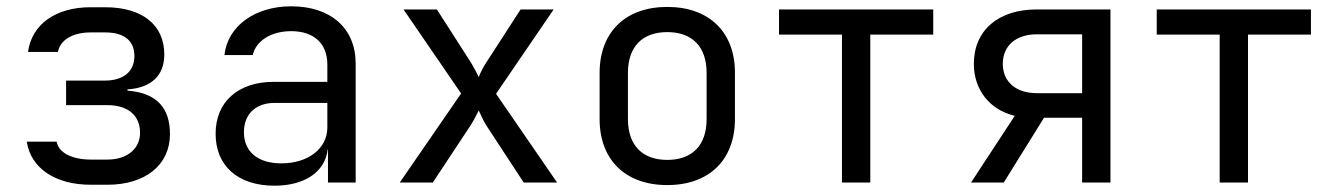

<svg xmlns="http://www.w3.org/2000/svg" viewBox="-20 -580 4240 610"><path d="M321 7C442 7 520 -56 520 -154C520 -236 479 -285 385 -292V-296C462 -301 502 -341 502 -407C502 -501 432 -557 314 -557H268C157 -557 81 -503 69 -415H164C171 -453 211 -477 268 -477H314C374 -477 407 -451 407 -402C407 -354 374 -324 313 -324H190V-246H321C389 -246 425 -211 425 -158C425 -109 386 -73 321 -73H269C208 -73 166 -95 160 -130H65C78 -45 156 7 269 7Z M905 -560C790 -560 703 -497 693 -405H783C793 -450 841 -481 905 -481C977 -481 1020 -442 1020 -375V-320H850C737 -320 665 -257 665 -155C665 -53 736 10 852 10C948 10 1013 -34 1021 -105H1022V0H1110V-378C1110 -490 1031 -560 905 -560ZM874 -61C799 -61 755 -98 755 -160C755 -217 792 -253 852 -253H1020V-175C1020 -108 959 -61 874 -61Z M1355 0 1474 -180C1484 -195 1495 -217 1501 -229C1507 -217 1516 -195 1526 -180L1644 0H1750L1556 -282L1739 -550H1634L1524 -380C1514 -365 1505 -346 1501 -335C1496 -346 1486 -365 1477 -380L1368 -550H1262L1445 -283L1250 0Z M2100 8C2233 8 2315 -72 2315 -202V-349C2315 -478 2233 -558 2100 -558C1967 -558 1885 -478 1885 -348V-202C1885 -72 1967 8 2100 8ZM2100 -72C2022 -72 1975 -117 1975 -202V-348C1975 -433 2022 -478 2100 -478C2178 -478 2225 -433 2225 -348V-202C2225 -117 2178 -72 2100 -72Z M2745 0V-470H2945V-550H2455V-470H2655V0Z M3169 0 3297 -206H3418V0H3508V-550H3274C3151 -550 3074 -483 3074 -377C3074 -295 3124 -231 3204 -212L3065 0ZM3274 -284C3208 -284 3166 -320 3166 -377C3166 -435 3208 -471 3274 -471H3418V-284Z M3945 0V-470H4145V-550H3655V-470H3855V0Z"/></svg>

Font: Tekne LDO
Style: Regular
Weight: 400
Monospace: yes
Designer: Alessio Laiso, Mario Rullo, Paolo Rosset
Foundry: Alessio Laiso
Version: Version 1.000;hotconv 1.0.109;makeotfexe 2.5.65596